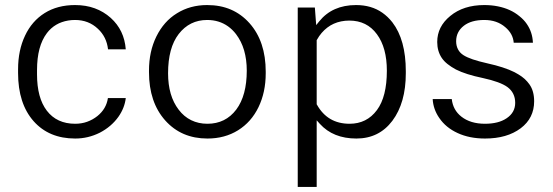

<svg xmlns="http://www.w3.org/2000/svg" viewBox="-20 -551 2210 767"><path d="M280.3 -56.6Q293 -56.6 304.9 -58.6Q316.9 -60.5 327.9 -64.5Q338.9 -68.4 349.4 -74.2Q359.9 -80.1 369.1 -87.4Q404.8 -116.2 411.1 -159.2H482.4Q478 -120.1 453.1 -84.5Q424.8 -44.9 378.9 -21Q355.5 -9.3 330.8 -3.4Q306.2 2.4 280.3 2.4Q175.8 2.4 114.3 -66.9Q52.2 -137.2 52.2 -259.3V-274.4Q52.2 -350.1 80.1 -408.7Q107.4 -466.8 158.4 -498.8Q209.5 -530.8 279.8 -530.8Q323.2 -530.8 358.6 -517.8Q394 -504.9 422.4 -479.5Q476.6 -430.7 482.4 -354H411.6Q405.8 -403.8 371.1 -436Q334 -471.2 279.8 -471.2Q265.6 -471.2 252.4 -469Q239.3 -466.8 227.3 -462.6Q215.3 -458.5 204.6 -452.1Q193.8 -445.8 184.6 -437.5Q175.3 -429.2 167.5 -418.9Q147.5 -392.6 137.7 -355.7Q127.9 -318.8 127.9 -271V-253.9Q127.9 -160.2 167 -108.9Q207 -56.6 280.3 -56.6Z M575.2 -269Q575.2 -307.1 582.5 -341.1Q589.8 -375 604.7 -405.3Q619.6 -435.5 640.1 -458.7Q660.6 -481.9 687 -498Q739.7 -530.8 807.6 -530.8Q860.4 -530.8 902.3 -512.7Q944.3 -494.6 976.6 -458.5Q1041.5 -385.7 1041.5 -264.6V-258.3Q1041.5 -182.6 1012.7 -123Q983.9 -63.5 930.9 -30.5Q877.9 2.4 808.6 2.4Q704.6 2.4 640.1 -69.8Q575.2 -142.6 575.2 -262.7ZM651.4 -258.3Q651.4 -168 693.8 -112.8Q714.8 -85 743.9 -70.8Q772.9 -56.6 808.6 -56.6Q880.9 -56.6 923.8 -113.3Q965.8 -169.4 965.8 -269Q965.8 -291 963.1 -311.3Q960.4 -331.5 955.1 -349.9Q949.7 -368.2 941.7 -384.3Q933.6 -400.4 922.9 -414.6Q908.7 -433.1 890.9 -445.8Q873 -458.5 852.3 -464.8Q831.5 -471.2 807.6 -471.2Q737.3 -471.2 693.8 -415Q651.4 -359.9 651.4 -258.3Z M1601.1 -258.3Q1601.1 -140.1 1547.4 -68.4Q1494.1 2.4 1403.8 2.4Q1311 2.4 1257.8 -56.2L1245.1 -70.3V-51.3V195.8H1169.4V-521H1237.8L1241.7 -469.2L1243.2 -450.7L1254.9 -465.3Q1307.6 -530.8 1402.3 -530.8Q1433.1 -530.8 1459.2 -523.2Q1485.4 -515.6 1507.3 -500.2Q1529.3 -484.9 1547.4 -461.9Q1601.1 -392.1 1601.1 -266.6ZM1525.4 -268.6Q1525.4 -360.4 1485.8 -414.1Q1445.8 -468.8 1375.5 -468.8Q1358.4 -468.8 1342.8 -465.6Q1327.1 -462.4 1313.5 -456.3Q1299.8 -450.2 1287.6 -440.9Q1275.4 -431.6 1264.9 -419.4Q1254.4 -407.2 1246.1 -392.1L1245.1 -390.6V-388.7V-136.2V-134.3L1246.1 -132.8Q1288.6 -56.6 1376.5 -56.6Q1445.3 -56.6 1485.8 -111.3Q1525.4 -164.6 1525.4 -268.6Z M2038.1 -140.1Q2038.1 -160.2 2030.3 -176Q2022.5 -191.9 2007.3 -203.1Q1978.5 -224.1 1908.7 -239.3Q1840.8 -253.4 1801.3 -273.4Q1782.2 -283.7 1767.8 -295.2Q1753.4 -306.6 1744.6 -319.8Q1726.6 -346.7 1726.6 -383.3Q1726.6 -444.8 1778.8 -487.3Q1831.5 -530.8 1914.6 -530.8Q1943.8 -530.8 1969.2 -525.6Q1994.6 -520.5 2016.1 -510.7Q2037.6 -501 2055.7 -485.8Q2072.8 -472.2 2084.2 -455.6Q2095.7 -439 2101.8 -420.4Q2107.9 -401.9 2108.9 -380.4H2032.2Q2029.3 -416.5 1998.5 -442.4Q1965.3 -471.2 1914.6 -471.2Q1862.8 -471.2 1833 -448.2Q1802.2 -424.3 1802.2 -386.2Q1802.2 -368.2 1809.6 -354Q1816.9 -339.8 1831.5 -330.6Q1845.2 -321.8 1868.9 -313.7Q1892.6 -305.7 1927.2 -297.9Q1994.1 -283.2 2035.2 -262.7Q2043.5 -258.3 2050.8 -253.9Q2058.1 -249.5 2064.5 -244.9Q2070.8 -240.2 2076.2 -235.4Q2081.5 -230.5 2086.2 -225.1Q2090.8 -219.7 2094.7 -214.4Q2104.5 -200.7 2109.1 -183.8Q2113.8 -167 2113.8 -146.5Q2113.8 -79.1 2060.1 -38.6Q2005.4 2.4 1917.5 2.4Q1855.5 2.4 1808.1 -19.5Q1761.2 -41 1734.9 -79.6Q1722.7 -97.2 1716.1 -116.2Q1709.5 -135.3 1708.5 -155.3H1784.7Q1789.6 -111.3 1823.2 -85Q1859.4 -56.6 1917.5 -56.6Q1943.8 -56.6 1965.6 -62Q1987.3 -67.4 2003.9 -78.6Q2038.1 -101.6 2038.1 -140.1Z"/></svg>

Font: Vazir Light
Style: Light
Weight: 300
Designer: Saber Rastikerdar
Foundry: Saber Rastikerdar
Version: Version 30.0.0